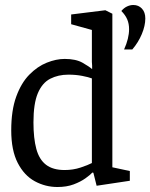

<svg xmlns="http://www.w3.org/2000/svg" viewBox="-20 -740 602 769"><path d="M210 9Q162 9 119.5 -14Q77 -37 51 -87.5Q25 -138 25 -218Q25 -298 45 -353Q65 -408 97.5 -441Q130 -474 167.5 -489Q205 -504 239 -504Q284 -504 311 -488.5Q338 -473 349 -463V-477L348 -492V-620L265 -643V-682L402 -699L430 -685V-70L500 -55V-16L367 4L354 -48L350 -49Q342 -40 322.5 -26Q303 -12 275 -1.5Q247 9 210 9ZM239 -59Q273 -59 303 -69Q333 -79 348 -87V-426Q335 -431 309.5 -436Q284 -441 254 -441Q213 -441 181 -424.5Q149 -408 131.5 -366.5Q114 -325 114 -250Q114 -186 125.5 -143.5Q137 -101 164.5 -80Q192 -59 239 -59ZM477 -542Q487 -564 492 -584.5Q497 -605 497 -623Q497 -645 489.5 -662.5Q482 -680 466 -696Q476 -708 488.5 -714Q501 -720 514 -720Q535 -720 548.5 -705.5Q562 -691 562 -666Q562 -637 548 -603.5Q534 -570 510 -542Z"/></svg>

Font: Faustina
Style: Regular
Weight: 400
Designer: Alfonso Garcia
Foundry: http://www.omnibus-type.com
Version: Version 1.200